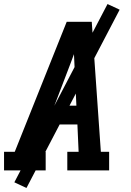

<svg xmlns="http://www.w3.org/2000/svg" viewBox="-27 -843 647 950"><path d="M-7 0V-92H46L303 -735H427L472 -92H513V0H306V-92H362L356 -227H207L156 -92H199V0ZM242 -320H351L343 -490Q342 -511 341 -532Q340 -553 339 -575Q331 -553 323 -532Q315 -511 307 -490ZM104 87 44 59 505 -823 565 -795Z"/></svg>

Font: Iosevka Etoile SmBdObl
Style: Regular
Weight: 600
Italic angle: -9°
Designer: Belleve Invis
Foundry: Belleve Invis
Version: Version 15.5.2; ttfautohint (v1.8.4)